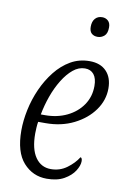

<svg xmlns="http://www.w3.org/2000/svg" viewBox="-86 -804 577 866"><g transform="rotate(10 202.5 -370.5)"><path d="M190 10Q126 10 83 -38Q40 -86 40 -185Q40 -230 50.5 -280Q61 -330 82 -377Q103 -424 133.5 -462.5Q164 -501 203 -523.5Q242 -546 290 -546Q339 -546 366.5 -517.5Q394 -489 394 -439Q394 -385 361 -339Q328 -293 271 -264.5Q214 -236 142 -236H108Q106 -225 105 -209Q104 -193 104 -182Q104 -111 130 -73.5Q156 -36 201 -36Q242 -36 274 -59.5Q306 -83 324 -112Q332 -110 332 -95Q332 -75 316.5 -50.5Q301 -26 269.5 -8Q238 10 190 10ZM133 -271Q189 -271 233.5 -292.5Q278 -314 304 -352Q330 -390 330 -439Q330 -474 315.5 -492Q301 -510 275 -510Q246 -510 220.5 -489Q195 -468 173.5 -433Q152 -398 137 -356Q122 -314 114 -271ZM305 -660Q288 -660 277.5 -669.5Q267 -679 267 -700Q267 -724 279 -737.5Q291 -751 311 -751Q327 -751 338 -741Q349 -731 349 -711Q349 -683 335.5 -671.5Q322 -660 305 -660Z"/></g></svg>

Font: Noto Serif Condensed Light
Style: Italic
Weight: 300
Width: 3
Italic angle: -12°
Designer: Monotype Design Team
Foundry: Monotype Imaging Inc.
Version: Version 2.014; ttfautohint (v1.8.4.7-5d5b)